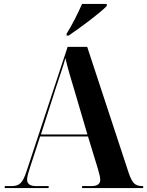

<svg xmlns="http://www.w3.org/2000/svg" viewBox="-20 -951 744 971"><path d="M4 0V-10H41Q69 -10 84.5 -25.5Q100 -41 114 -84L322 -714H421L631 -76Q644 -38 658 -24Q672 -10 699 -10H704V0H395V-10H443Q487 -10 487 -42Q487 -52 483.5 -65Q480 -78 476 -94L425 -261H183L133 -108Q126 -87 121.5 -70.5Q117 -54 117 -43Q117 -10 162 -10H226V0ZM187 -271H422L357 -492Q346 -528 332.5 -574Q319 -620 311 -657Q301 -622 286.5 -579Q272 -536 261 -502ZM317 -781Q338 -814 359 -855.5Q380 -897 395 -931H520V-921Q508 -908 484.5 -888.5Q461 -869 433 -847.5Q405 -826 377 -806Q349 -786 327 -771H317Z"/></svg>

Font: Noto Serif Display SemiCondensed
Style: Bold
Weight: 700
Width: 4
Designer: Monotype Design Team
Foundry: Monotype Imaging Inc.
Version: Version 2.009